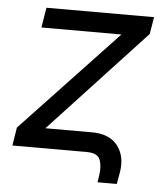

<svg xmlns="http://www.w3.org/2000/svg" viewBox="-49 -589 639 747"><g transform="rotate(5 270.0 -215.5)"><path d="M28.4 -71 402 -467.3H89.5L102.3 -545.5H522.7L511.4 -478.7L139.2 -78.1H321Q389.9 -78.1 421.5 -36.9Q452.8 3.9 443.2 65.3L434.7 113.6H359.4L363.6 86.6Q369 52.2 360.1 26.3Q350.9 0 308.2 0H17Z"/></g></svg>

Font: Inter P
Style: Italic
Weight: 400
Italic angle: -9.40001°
Designer: Rasmus Andersson
Foundry: rsms
Version: Version 3.018;git-588b23468